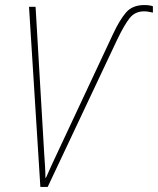

<svg xmlns="http://www.w3.org/2000/svg" viewBox="-20 -741 626 761"><path d="M140 0H169L445 -585Q474 -645 495 -670.5Q516 -696 551 -696Q562 -696 571.5 -694Q581 -692 586 -691V-716Q582 -718 573 -719.5Q564 -721 552 -721Q505 -721 479.5 -691.5Q454 -662 427 -604L211 -143Q184 -86 162 -36H160Q160 -58 158.5 -82.5Q157 -107 155 -135L121 -714H95Z"/></svg>

Font: Noto Sans UI SemiCondensed Thin
Style: Italic
Weight: 250
Width: 4
Italic angle: -12°
Designer: Monotype Design Team
Foundry: Monotype Imaging Inc.
Version: Version 1.901